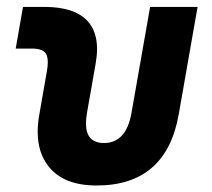

<svg xmlns="http://www.w3.org/2000/svg" viewBox="-20 -538 626 567"><path d="M265.1 9.8Q168.5 9.8 124 -45.9Q91.3 -86.4 91.3 -148.9Q91.3 -172.9 96.2 -200.2L118.2 -326.2Q121.1 -342.3 121.1 -354Q121.1 -370.6 115.7 -379.4Q106 -394.5 75.7 -394.5H26.4L47.9 -517.6H111.3Q200.2 -517.6 238.8 -475.6Q266.6 -444.8 266.6 -393.6Q266.6 -374 262.7 -351.6L236.8 -204.1Q233.9 -187 233.9 -173.3Q233.9 -115.7 287.1 -115.7Q352.5 -115.7 368.2 -204.1L423.3 -517.6H563.5L507.8 -200.2Q470.7 9.8 265.1 9.8Z"/></svg>

Font: CaskaydiaCove NF
Style: Bold Italic
Weight: 700
Italic angle: -10°
Designer: Aaron Bell
Foundry: Saja Typeworks
Version: Version 2111.001; VTT 6.35;Nerd Fonts 3.2.1